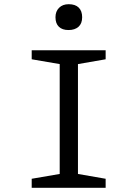

<svg xmlns="http://www.w3.org/2000/svg" viewBox="-20 -894 654 914"><path d="M306.2 -751Q276.4 -751 260.3 -766.6Q244.1 -782.2 244.1 -812Q244.1 -839.8 261.2 -856.9Q278.3 -874 307.1 -874Q338.4 -874 354.7 -857.9Q371.1 -841.8 371.1 -812Q371.1 -782.2 353.8 -766.6Q336.4 -751 306.2 -751ZM130.9 -43 264.2 -65.9V-588.9L130.9 -611.8V-654.8H482.9V-611.8L351.1 -588.9V-65.9L482.9 -43V0H130.9Z"/></svg>

Font: IntelOne Mono
Style: Regular
Weight: 400
Designer: Fred Shallcrass
Foundry: Frere-Jones Type LLC
Version: Version 1.200;hotconv 1.1.0;makeotfexe 2.6.0;FJTRelease1.2